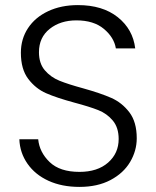

<svg xmlns="http://www.w3.org/2000/svg" viewBox="-20 -727 612 754"><path d="M56 -180H130Q135 -129 175 -90.5Q215 -52 292 -52Q363 -52 404.5 -88.5Q446 -125 446 -181Q446 -226 423 -253.5Q400 -281 366 -294.5Q332 -308 272 -324Q202 -343 161 -361Q120 -379 91 -417Q62 -455 62 -520Q62 -574 90 -616.5Q118 -659 169 -683Q220 -707 286 -707Q383 -707 442.5 -659.5Q502 -612 511 -537H435Q428 -580 388 -613.5Q348 -647 280 -647Q217 -647 175 -613.5Q133 -580 133 -522Q133 -478 156 -451Q179 -424 213.5 -410Q248 -396 307 -380Q375 -361 417 -342.5Q459 -324 488 -286Q517 -248 517 -184Q517 -135 491 -91Q465 -47 414 -20Q363 7 292 7Q223 7 170.5 -17Q118 -41 88 -84Q58 -127 56 -180Z"/></svg>

Font: Poppins-Tabular Light
Style: Regular
Weight: 300
Designer: Ninad Kale (Devanagari), Jonny Pinhorn (Latin)
Foundry: Indian Type Foundry
Version: Version 4.004